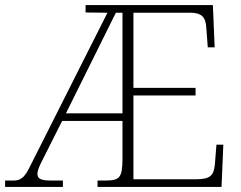

<svg xmlns="http://www.w3.org/2000/svg" viewBox="-23 -734 948 754"><path d="M-3 0H224V-25H179C142 -25 124 -30 124 -51C124 -65 132 -83 146 -110L221 -259H458V-108C457 -35 447 -25 388 -25H360V0H847L854 -166H827L821 -90C817 -45 803 -30 747 -30H501V-359H745V-389H501V-684H728C766 -683 785 -669 787 -626L793 -548H820L813 -714H313V-685L399 -684L90 -71C71 -33 53 -25 31 -25H-3ZM236 -289 432 -684H458V-289Z"/></svg>

Font: Noto Serif Sinhala ExtraLight
Style: Regular
Weight: 200
Designer: Jelle Bosma - Monotype Design Team
Foundry: Monotype Imaging Inc.
Version: Version 2.007